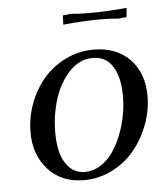

<svg xmlns="http://www.w3.org/2000/svg" viewBox="-47 -632 596 682"><g transform="rotate(-5 251.5 -291.5)"><path d="M50.8 -178.2Q50.8 -231 69.3 -280.8Q87.9 -330.6 120.1 -368.4Q152.3 -406.2 199.2 -429.2Q246.1 -452.1 298.8 -452.1Q380.9 -452.1 428.5 -402.6Q476.1 -353 476.1 -272Q476.1 -219.2 457 -168.9Q438 -118.7 405.5 -79.6Q373 -40.5 325.9 -16.8Q278.8 6.8 226.1 6.8Q146 6.8 98.4 -45.7Q50.8 -98.1 50.8 -178.2ZM138.2 -169.9Q138.2 -128.4 147.2 -96.2Q156.2 -64 177.7 -43Q199.2 -22 231 -22Q260.7 -22 286.9 -38.3Q313 -54.7 331.3 -81.3Q349.6 -107.9 363 -141.8Q376.5 -175.8 382.8 -211.2Q389.2 -246.6 389.2 -279.8Q389.2 -344.7 365.2 -383.8Q341.3 -422.9 293.9 -422.9Q245.6 -422.9 209 -383.1Q172.4 -343.3 155.3 -286.6Q138.2 -230 138.2 -169.9ZM200.2 -549.8 201.2 -578.1 202.1 -583 229 -585.9Q255.9 -583 296.9 -583Q362.3 -583 429.2 -589.8L426.8 -562L425.8 -557.1L398.9 -554.2Q372.1 -557.1 332 -557.1Q271.5 -557.1 200.2 -549.8Z"/></g></svg>

Font: Dihjauti S
Style: Bold Italic
Weight: 700
Italic angle: -9°
Designer: T. Christopher White
Version: Version 3.0.0